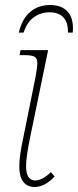

<svg xmlns="http://www.w3.org/2000/svg" viewBox="-20 -736 311 766"><path d="M57 -73Q57 -114 74 -192L122 -430Q129 -470 129 -483Q129 -503 118 -509.5Q107 -516 78 -516H58L62 -536H172L101 -192Q84 -111 84 -73Q84 -16 121 -16Q148 -16 183 -49L198 -32Q159 10 118 10Q89 10 73 -10.5Q57 -31 57 -73ZM180 -716Q223 -716 247 -692.5Q271 -669 271 -624Q271 -612 270 -606H251Q252 -647 232.5 -667Q213 -687 179 -687Q143 -687 115.5 -667.5Q88 -648 74 -606H55Q68 -661 100.5 -688.5Q133 -716 180 -716Z"/></svg>

Font: Noto Serif NarrowThin
Style: Italic
Weight: 250
Width: 4
Italic angle: -12°
Designer: Monotype Design Team
Foundry: Monotype Imaging Inc.
Version: Version 1.001